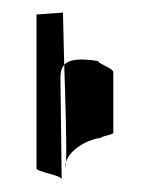

<svg xmlns="http://www.w3.org/2000/svg" viewBox="-20 -473 238 305"><path d="M38 -206C36 -200 78 -195 78 -188L76 -350C76 -359 78 -365 82 -370C81 -416 80 -453 80 -453L38 -450ZM82 -370C84 -313 86 -242 85 -216C91 -236 120 -252 141 -254C138 -256 160 -259 160 -262V-358C160 -365 135 -372 136 -376C111 -380 91 -380 82 -370ZM84 -206C84 -206 85 -209 85 -216C84 -213 84 -210 84 -206Z"/></svg>

Font: Arrow
Style: Regular
Weight: 400
Version: Version 0.23